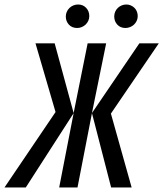

<svg xmlns="http://www.w3.org/2000/svg" viewBox="-76 -830 723 850"><path d="M331.1 -329.6 541 -638.2H627L415 -327.1L506.8 0H416L331.1 -329.1L267.1 0H186L250 -329.1L38.1 0H-56.2L169.9 -334L81.1 -638.2H166L250 -329.6L312 -638.2H394ZM269.5 -810.1Q291.5 -810.1 305.4 -795.2Q319.3 -780.3 319.3 -758.8Q319.3 -747.6 314.9 -738Q310.5 -728.5 303.2 -721.4Q295.9 -714.4 286.1 -710.2Q276.4 -706.1 265.6 -706.1Q242.7 -706.1 229 -720.9Q215.3 -735.8 215.3 -756.8Q215.3 -768.1 219.7 -777.8Q224.1 -787.6 231.4 -794.7Q238.8 -801.8 248.5 -805.9Q258.3 -810.1 269.5 -810.1ZM483.4 -810.1Q494.1 -810.1 503.4 -805.9Q512.7 -801.8 519.5 -794.9Q526.4 -788.1 530 -778.8Q533.7 -769.5 533.7 -758.8Q533.7 -747.6 529.3 -738Q524.9 -728.5 517.6 -721.4Q510.3 -714.4 500.2 -710.2Q490.2 -706.1 479.5 -706.1Q457 -706.1 443.4 -720.9Q429.7 -735.8 429.7 -756.8Q429.7 -768.1 433.8 -777.8Q438 -787.6 445.3 -794.7Q452.6 -801.8 462.4 -805.9Q472.2 -810.1 483.4 -810.1ZM-2.4 -638.2Z"/></svg>

Font: Code New Roman
Style: Italic
Weight: 400
Italic angle: -11°
Monospace: yes
Designer: Sam Radian
Foundry: Code New Roman
Version: Version 1.508 October 19, 2014